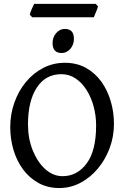

<svg xmlns="http://www.w3.org/2000/svg" viewBox="-20 -953 647 988"><path d="M285.2 14.6Q225.6 14.6 178.7 -11Q131.8 -36.6 99.1 -80.6Q66.4 -124.5 49.6 -180.9Q32.7 -237.3 32.7 -298.8Q32.7 -365.2 54 -425Q75.2 -484.9 113.3 -531Q151.4 -577.1 202.6 -603.5Q253.9 -629.9 313.5 -629.9Q375.5 -629.9 422.6 -603.5Q469.7 -577.1 501.7 -532.5Q533.7 -487.8 550 -431.6Q566.4 -375.5 566.4 -315.9Q566.4 -249.5 543.9 -189.9Q521.5 -130.4 482.4 -84.2Q443.4 -38.1 392.8 -11.7Q342.3 14.6 285.2 14.6ZM301.8 -46.4Q377.4 -46.4 426 -112.1Q474.6 -177.7 474.6 -307.1Q474.6 -357.9 461.9 -405Q449.2 -452.1 425.5 -489.7Q401.9 -527.3 368.9 -549.3Q335.9 -571.3 295.9 -571.3Q214.4 -571.3 169.2 -502Q124 -432.6 124 -313Q124 -240.2 148.4 -179.4Q172.9 -118.7 213.1 -82.5Q253.4 -46.4 301.8 -46.4ZM360.4 -753.4Q360.4 -723.1 342 -701.7Q323.7 -680.2 297.4 -680.2Q250.5 -680.2 250.5 -731.4Q250.5 -761.7 269.3 -783Q288.1 -804.2 313.5 -804.2Q360.4 -804.2 360.4 -753.4ZM484.4 -920.4Q481.9 -909.7 474.1 -891.4Q466.3 -873 462.9 -864.3H145.5L133.3 -877.4Q135.3 -888.2 143.1 -906Q150.9 -923.8 155.8 -933.1H472.2Z"/></svg>

Font: Gentium Book Plus
Style: Regular
Weight: 400
Designer: Victor Gaultney, Annie Olsen, Iska Routamaa, Becca Hirsbrunner
Foundry: SIL International
Version: Version 6.101